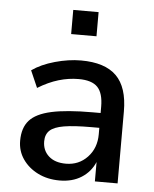

<svg xmlns="http://www.w3.org/2000/svg" viewBox="-52 -748 640 800"><g transform="rotate(5 268.5 -347.5)"><path d="M227 9Q176 9 136 -11Q96 -31 72.5 -65Q49 -99 49 -142Q49 -196 76.5 -227Q104 -258 167.5 -272Q231 -286 339 -286H373V-312Q373 -369 349 -394Q325 -419 270 -419Q228 -419 186 -406.5Q144 -394 100 -367L69 -438Q107 -465 164 -481Q221 -497 273 -497Q373 -497 421 -449.5Q469 -402 469 -301V0H374V-81Q356 -39 318 -15Q280 9 227 9ZM247 -63Q301 -63 337 -101Q373 -139 373 -197V-224H340Q267 -224 225.5 -217Q184 -210 166.5 -193.5Q149 -177 149 -148Q149 -110 175 -86.5Q201 -63 247 -63ZM222 -603V-704H328V-603Z"/></g></svg>

Font: Nunito Sans SemiBold
Style: Regular
Weight: 600
Designer: Vernon Adams
Foundry: Vernon Adams
Version: Version 3.101; ttfautohint (v1.8.4.7-5d5b);gftools[0.9.27]